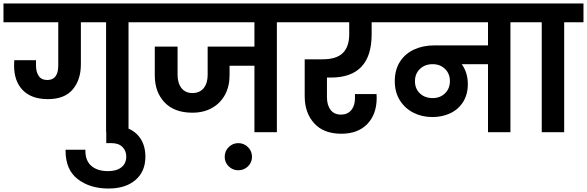

<svg xmlns="http://www.w3.org/2000/svg" viewBox="-41 -760 3375 1104"><path d="M809 -740V-632H698V0H569V-632H424V-390Q424 -301 377 -245.5Q330 -190 234 -190Q141 -190 90.5 -241Q40 -292 40 -383Q40 -404 41 -414H166V-383Q166 -347 181.5 -323.5Q197 -300 231 -300Q294 -300 294 -384V-632H-21V-740Z M795 141Q795 226 738 275Q681 324 583 324Q476 324 406 270Q336 216 336 107Q336 104 336 101H450Q450 104 450 107Q450 165 485 194.5Q520 224 580 224Q629 224 657 202Q685 180 685 140Q685 107 663 85Q641 63 600 63H570V-38H600Q695 -38 745 10.5Q795 59 795 141Z M1662 -632H1551V0H1422V-382H1279V-327Q1279 -264 1253 -215.5Q1227 -167 1178.5 -139.5Q1130 -112 1065 -112Q962 -112 905.5 -171Q849 -230 849 -327V-492H980V-330Q980 -282 1002.5 -253.5Q1025 -225 1065 -225Q1107 -225 1130 -253Q1153 -281 1153 -330V-492H1422V-632H768V-740H1662Z M1408 142Q1408 174 1385 196.5Q1362 219 1329 219Q1297 219 1274 196.5Q1251 174 1251 142Q1251 109 1274 86Q1297 63 1329 63Q1362 63 1385 86Q1408 109 1408 142Z M1839 -314V-201Q1839 -156 1859.5 -128.5Q1880 -101 1920 -101Q1957 -101 1978.5 -126.5Q2000 -152 2000 -194V-219H2124Q2125 -210 2125 -198Q2125 -103 2071 -47Q2017 9 1922 9Q1820 9 1765.5 -51Q1711 -111 1711 -207V-419H1814Q1894 -419 1930.5 -455.5Q1967 -492 1967 -563V-632H1620V-740H2194V-632H2096V-563Q2096 -314 1861 -314Z M3005 -632H2894V0H2765V-391H2614Q2649 -343 2649 -276Q2649 -217 2622 -174Q2595 -131 2548.5 -109Q2502 -87 2445 -87Q2385 -87 2336 -112Q2287 -137 2258 -183.5Q2229 -230 2229 -293Q2229 -359 2259 -405.5Q2289 -452 2340.5 -475.5Q2392 -499 2456 -499H2765V-632H2153V-740H3005ZM2447 -196Q2490 -196 2518 -223.5Q2546 -251 2546 -294Q2546 -336 2518 -363.5Q2490 -391 2447 -391Q2402 -391 2373.5 -363.5Q2345 -336 2345 -293Q2345 -250 2373.5 -223Q2402 -196 2447 -196Z M3074 0V-632H2963V-740H3314V-632H3203V0Z"/></svg>

Font: Fz Poppins SemBd
Style: Regular
Weight: 600
Designer: Ninad Kale (Devanagari), Jonny Pinhorn (Latin)
Foundry: Indian Type Foundry
Version: Vit hóa bi Vntype.Com & FontZin.Com